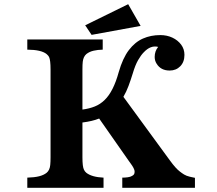

<svg xmlns="http://www.w3.org/2000/svg" viewBox="-20 -900 1040 920"><path d="M594.2 -879.9 653.8 -775.9 418.9 -732.9 388.2 -778.8ZM889.6 -53.2Q897.9 -51.3 904.1 -50Q910.2 -48.8 914.1 -47.9V0H565.9V-48.8Q578.1 -48.8 591.6 -50.5Q605 -52.2 612.8 -57.1Q621.1 -61.5 623 -66.4Q625 -71.3 625 -78.1Q625 -87.9 613.8 -105.5Q610.8 -109.9 606.7 -115.7Q602.5 -121.6 597.2 -128.9L455.1 -332Q421.9 -318.8 375 -313V-146Q375 -101.1 382.3 -86.9Q386.2 -78.1 394 -71.8Q420.4 -51.3 476.1 -48.8V0H110.8V-48.8Q145.5 -49.8 167.5 -55.4Q189.5 -61 203.1 -71.8Q218.3 -84 220.7 -109.4Q222.2 -123.5 222.2 -146V-567.4Q222.2 -611.3 215.3 -626.5Q211.9 -633.8 203.1 -641.1Q177.7 -661.6 110.8 -662.1V-710.9H472.2V-662.1Q448.2 -661.6 428.2 -657Q408.2 -652.3 394 -641.1Q379.4 -628.9 376.5 -604Q375 -590.3 375 -567.4V-375Q408.2 -379.4 434.3 -389.9Q460.4 -400.4 481.4 -420.9Q523.4 -461.4 548.8 -554.2Q567.9 -621.1 597.4 -659.9Q627 -698.7 665 -715.3Q702.6 -731.9 748 -731.9Q779.8 -731.9 805.9 -719.7Q832 -707.5 848.1 -686Q863.8 -664.6 863.8 -637.2Q863.8 -603 843.8 -582.5Q823.7 -562 793 -562Q750.5 -562 730.5 -594.7Q721.2 -608.9 721.2 -627Q721.2 -654.8 737.8 -675.3Q702.1 -684.6 668.9 -649.4Q655.3 -635.7 641.6 -611.8Q627.9 -587.9 616.2 -548.3Q606 -515.1 595.7 -487.8Q585.4 -460.4 571.3 -436L793 -132.8Q808.6 -111.3 820.3 -98.4Q832 -85.4 841.8 -78.1Q851.6 -70.3 862.3 -63.7Q873 -57.1 889.6 -53.2Z"/></svg>

Font: BIZ UDPMincho
Style: Bold
Weight: 700
Designer: TypeBank Co., Ltd.
Foundry: Morisawa Inc.
Version: Version 1.06